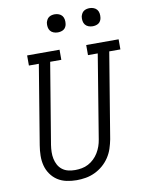

<svg xmlns="http://www.w3.org/2000/svg" viewBox="-100 -1007 823 1085"><g transform="rotate(-10 311.0 -464.5)"><path d="M251 8Q222 8 193.5 2Q165 -4 142 -19Q119 -34 103 -57Q87 -80 80 -107Q73 -134 73.5 -163.5Q74 -193 79 -223L154 -677H97V-735H283V-677H219L142 -213Q139 -193 138.5 -173Q138 -153 142 -134Q146 -115 155 -98.5Q164 -82 179 -70.5Q194 -59 213 -54.5Q232 -50 252 -50Q271 -50 290.5 -53.5Q310 -57 328 -66.5Q346 -76 361 -90.5Q376 -105 386.5 -122.5Q397 -140 403.5 -158.5Q410 -177 413 -196L492 -677H436V-735H622V-677H558L477 -187Q472 -161 463.5 -135Q455 -109 439.5 -85.5Q424 -62 402.5 -43.5Q381 -25 355.5 -13Q330 -1 303.5 3.5Q277 8 251 8ZM491 -833Q478 -833 466.5 -837.5Q455 -842 448 -851Q441 -860 439 -872.5Q437 -885 439 -898Q441 -906 445.5 -914.5Q450 -923 457.5 -928Q465 -933 473.5 -935Q482 -937 491 -937Q503 -937 514.5 -932.5Q526 -928 533 -919Q540 -910 542 -897.5Q544 -885 542 -872Q541 -864 536.5 -855.5Q532 -847 524.5 -842Q517 -837 508 -835Q499 -833 491 -833ZM291 -833Q278 -833 266.5 -837.5Q255 -842 248 -851Q241 -860 239 -872.5Q237 -885 239 -898Q241 -906 245.5 -914.5Q250 -923 257.5 -928Q265 -933 273.5 -935Q282 -937 291 -937Q303 -937 314.5 -932.5Q326 -928 333 -919Q340 -910 342 -897.5Q344 -885 342 -872Q341 -864 336.5 -855.5Q332 -847 324.5 -842Q317 -837 308 -835Q299 -833 291 -833Z"/></g></svg>

Font: Iosevka Etoile Light Oblique
Style: Regular
Weight: 300
Italic angle: -9°
Designer: Belleve Invis
Foundry: Belleve Invis
Version: Version 15.5.2; ttfautohint (v1.8.4)